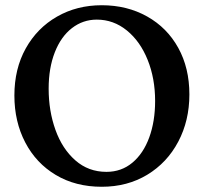

<svg xmlns="http://www.w3.org/2000/svg" viewBox="-20 -705 779 734"><path d="M35 -340Q35 -442 78.5 -520Q122 -598 198 -641.5Q274 -685 369 -685Q466 -685 542.5 -642Q619 -599 661.5 -522Q704 -445 704 -344Q704 -244 661.5 -163.5Q619 -83 543 -37Q467 9 369 9Q269 9 193.5 -36Q118 -81 76.5 -160.5Q35 -240 35 -340ZM573 -319Q573 -405 544.5 -476Q516 -547 465 -588.5Q414 -630 350 -630Q297 -630 255 -597.5Q213 -565 189.5 -505Q166 -445 166 -366Q166 -281 192 -208.5Q218 -136 268 -92Q318 -48 387 -48Q444 -48 486 -83Q528 -118 550.5 -179.5Q573 -241 573 -319Z"/></svg>

Font: Vollkorn SC SemiBold
Style: Regular
Weight: 600
Designer: Friedrich Althausen
Foundry: Friedrich Althausen
Version: Version 4.015